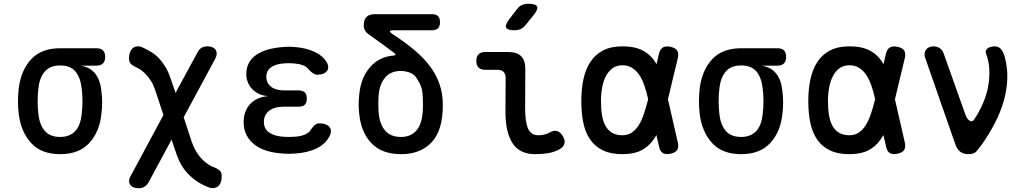

<svg xmlns="http://www.w3.org/2000/svg" viewBox="-20 -805 5440 1015"><path d="M490 -458H406Q457 -450 484 -415Q511 -380 516 -324Q520 -294 520 -263.5Q520 -233 516 -202Q506 -107 451.5 -48.5Q397 10 298 10Q199 10 145 -48.5Q91 -107 79 -202Q75 -236 75 -270Q75 -304 79 -338Q91 -434 145 -492Q199 -550 298 -550H490Q513 -550 524.5 -538.5Q536 -527 536 -504Q536 -482 524.5 -470Q513 -458 490 -458ZM298 -81Q325 -81 345 -89.5Q365 -98 379 -113.5Q393 -129 401 -151.5Q409 -174 412 -202Q416 -236 416 -270Q416 -304 412 -338Q405 -396 378.5 -427.5Q352 -459 298 -459Q244 -459 216.5 -426.5Q189 -394 183 -338Q179 -304 179 -270Q179 -236 183 -202Q189 -146 216.5 -113.5Q244 -81 298 -81Z M1117 -493 951 -185 994 -54Q1004 -26 1017 -4Q1030 18 1046.5 35Q1063 52 1080.5 63.5Q1098 75 1116 81Q1136 90 1144 99.5Q1152 109 1152 125Q1152 145 1147 159Q1142 173 1132 180.5Q1122 188 1109.5 189.5Q1097 191 1080 184Q1022 162 977.5 117.5Q933 73 910 1L887 -67L767 156Q758 173 745 181.5Q732 190 712 190Q699 190 687.5 186Q676 182 669.5 173.5Q663 165 662.5 152.5Q662 140 672 123L844 -197L801 -327Q792 -355 779.5 -375Q767 -395 753 -410Q739 -425 725 -435Q711 -445 698 -450Q678 -460 670 -469.5Q662 -479 662 -495Q662 -515 667.5 -529Q673 -543 682.5 -551Q692 -559 705.5 -560Q719 -561 734 -554Q758 -543 779.5 -530Q801 -517 820 -497Q839 -477 855 -450.5Q871 -424 883 -387L908 -314L1023 -526Q1032 -544 1045 -552Q1058 -560 1077 -560Q1090 -560 1101 -556Q1112 -552 1118.5 -543.5Q1125 -535 1125.5 -522.5Q1126 -510 1117 -493Z M1707 -476Q1715 -463 1715 -450.5Q1715 -438 1708.5 -429.5Q1702 -421 1689 -415.5Q1676 -410 1657 -410Q1651 -410 1645 -412.5Q1639 -415 1633.5 -418.5Q1628 -422 1622 -427.5Q1616 -433 1609 -441Q1599 -454 1578.5 -461Q1558 -468 1531 -470Q1518 -471 1506.5 -471Q1495 -471 1483 -470Q1438 -467 1413 -449.5Q1388 -432 1388 -399Q1388 -366 1413 -346.5Q1438 -327 1482 -327H1559Q1581 -327 1591.5 -316.5Q1602 -306 1602 -284Q1602 -262 1591.5 -251.5Q1581 -241 1559 -241H1479Q1431 -241 1403 -219.5Q1375 -198 1375 -160Q1375 -124 1403 -104.5Q1431 -85 1479 -82Q1493 -81 1507.5 -81Q1522 -81 1536 -82Q1569 -84 1591.5 -93.5Q1614 -103 1625 -122Q1630 -129 1635 -135Q1640 -141 1645 -145Q1650 -149 1656 -151Q1662 -153 1670 -153Q1688 -153 1701.5 -147.5Q1715 -142 1722 -133.5Q1729 -125 1729.5 -113Q1730 -101 1723 -87Q1702 -44 1653.5 -20.5Q1605 3 1536 7Q1522 8 1507.5 8Q1493 8 1479 7Q1430 4 1391.5 -7.5Q1353 -19 1325.5 -40.5Q1298 -62 1283 -91.5Q1268 -121 1268 -159Q1268 -218 1302.5 -255Q1337 -292 1398 -297Q1346 -300 1314 -333.5Q1282 -367 1282 -414Q1282 -448 1296.5 -473.5Q1311 -499 1337 -516.5Q1363 -534 1400 -544Q1437 -554 1483 -557Q1495 -558 1506.5 -558Q1518 -558 1531 -557Q1594 -553 1639.5 -532.5Q1685 -512 1707 -476Z M2058 -623Q2121 -582 2170 -541Q2219 -500 2252.5 -455.5Q2286 -411 2303.5 -360.5Q2321 -310 2321 -249Q2321 -116 2262 -53Q2203 10 2100 10Q2000 10 1944.5 -47Q1889 -104 1879 -203Q1876 -227 1876 -253.5Q1876 -280 1879 -304Q1883 -348 1897 -384Q1911 -420 1934 -447.5Q1957 -475 1988.5 -491.5Q2020 -508 2059 -511Q2069 -512 2070.5 -515.5Q2072 -519 2064 -525Q2035 -547 2001.5 -571.5Q1968 -596 1927 -625Q1915 -634 1909 -645Q1903 -656 1903 -671Q1903 -701 1917.5 -715.5Q1932 -730 1962 -730H2264Q2286 -730 2296 -719.5Q2306 -709 2306 -688Q2306 -666 2295.5 -655.5Q2285 -645 2263 -645H2064Q2043 -645 2041.5 -640Q2040 -635 2058 -623ZM2179 -397Q2166 -415 2142.5 -422.5Q2119 -430 2099 -430Q2046 -430 2016.5 -395.5Q1987 -361 1982 -305Q1980 -281 1980 -256Q1980 -231 1982 -206Q1988 -146 2017 -113.5Q2046 -81 2100 -81Q2155 -81 2185.5 -120Q2216 -159 2216 -249Q2216 -274 2215 -294Q2214 -314 2210.5 -331Q2207 -348 2199 -363.5Q2191 -379 2179 -397Z M2756 -234Q2756 -161 2771.5 -125.5Q2787 -90 2826 -90Q2842 -90 2857.5 -93.5Q2873 -97 2888 -106Q2911 -118 2927.5 -111.5Q2944 -105 2956 -84Q2969 -62 2963.5 -44.5Q2958 -27 2938 -16Q2911 -1 2879 4.5Q2847 10 2809 10Q2771 10 2741.5 -3Q2712 -16 2692.5 -43.5Q2673 -71 2662.5 -113.5Q2652 -156 2652 -215L2653 -392Q2653 -414 2642 -425Q2631 -436 2609 -436H2545Q2522 -436 2510 -448Q2498 -460 2498 -483Q2498 -506 2510 -518Q2522 -530 2545 -530H2668Q2713 -530 2735 -508Q2757 -486 2757 -441ZM2759 -673Q2747 -658 2732.5 -651.5Q2718 -645 2700 -645Q2663 -645 2656 -658.5Q2649 -672 2671 -702L2712 -755Q2724 -772 2739 -778.5Q2754 -785 2774 -785Q2812 -785 2819 -770.5Q2826 -756 2802 -727Z M3563 -53Q3569 -27 3560 -12.5Q3551 2 3525 7.5Q3499 13 3484 4Q3469 -5 3464 -31L3450 -91Q3442 -77 3434 -66Q3409 -30 3370 -10Q3331 10 3270 10Q3209 10 3167.5 -10Q3126 -30 3100.5 -66.5Q3075 -103 3064 -154.5Q3053 -206 3053 -270Q3053 -334 3064.5 -387Q3076 -440 3101.5 -478.5Q3127 -517 3168.5 -538.5Q3210 -560 3270 -560Q3331 -560 3370 -542Q3409 -524 3434 -491Q3443 -479 3451 -466L3463 -519Q3469 -545 3484 -554Q3499 -563 3525 -557.5Q3551 -552 3560 -537.5Q3569 -523 3563 -497L3511 -280ZM3406 -283Q3397 -323 3385.5 -355.5Q3374 -388 3358 -411Q3342 -434 3320.5 -447Q3299 -460 3270 -460Q3241 -460 3220 -445.5Q3199 -431 3185 -406Q3171 -381 3164 -346Q3157 -311 3157 -270Q3157 -229 3162.5 -196Q3168 -163 3181 -139.5Q3194 -116 3216 -103Q3238 -90 3270 -90Q3299 -90 3320.5 -104.5Q3342 -119 3357.5 -144.5Q3373 -170 3384.5 -204.5Q3396 -239 3406 -279Z M4090 -458H4006Q4057 -450 4084 -415Q4111 -380 4116 -324Q4120 -294 4120 -263.5Q4120 -233 4116 -202Q4106 -107 4051.5 -48.5Q3997 10 3898 10Q3799 10 3745 -48.5Q3691 -107 3679 -202Q3675 -236 3675 -270Q3675 -304 3679 -338Q3691 -434 3745 -492Q3799 -550 3898 -550H4090Q4113 -550 4124.5 -538.5Q4136 -527 4136 -504Q4136 -482 4124.5 -470Q4113 -458 4090 -458ZM3898 -81Q3925 -81 3945 -89.5Q3965 -98 3979 -113.5Q3993 -129 4001 -151.5Q4009 -174 4012 -202Q4016 -236 4016 -270Q4016 -304 4012 -338Q4005 -396 3978.5 -427.5Q3952 -459 3898 -459Q3844 -459 3816.5 -426.5Q3789 -394 3783 -338Q3779 -304 3779 -270Q3779 -236 3783 -202Q3789 -146 3816.5 -113.5Q3844 -81 3898 -81Z M4763 -53Q4769 -27 4760 -12.5Q4751 2 4725 7.5Q4699 13 4684 4Q4669 -5 4664 -31L4650 -91Q4642 -77 4634 -66Q4609 -30 4570 -10Q4531 10 4470 10Q4409 10 4367.5 -10Q4326 -30 4300.5 -66.5Q4275 -103 4264 -154.5Q4253 -206 4253 -270Q4253 -334 4264.5 -387Q4276 -440 4301.5 -478.5Q4327 -517 4368.5 -538.5Q4410 -560 4470 -560Q4531 -560 4570 -542Q4609 -524 4634 -491Q4643 -479 4651 -466L4663 -519Q4669 -545 4684 -554Q4699 -563 4725 -557.5Q4751 -552 4760 -537.5Q4769 -523 4763 -497L4711 -280ZM4606 -283Q4597 -323 4585.5 -355.5Q4574 -388 4558 -411Q4542 -434 4520.5 -447Q4499 -460 4470 -460Q4441 -460 4420 -445.5Q4399 -431 4385 -406Q4371 -381 4364 -346Q4357 -311 4357 -270Q4357 -229 4362.5 -196Q4368 -163 4381 -139.5Q4394 -116 4416 -103Q4438 -90 4470 -90Q4499 -90 4520.5 -104.5Q4542 -119 4557.5 -144.5Q4573 -170 4584.5 -204.5Q4596 -239 4606 -279Z M5030 -43 4870 -502Q4866 -514 4868 -524.5Q4870 -535 4876 -543Q4882 -551 4892 -555.5Q4902 -560 4914 -560Q4934 -560 4948.5 -550Q4963 -540 4969 -521L5084 -198Q5093 -174 5106.5 -166.5Q5120 -159 5129 -172Q5156 -212 5175.5 -256.5Q5195 -301 5203.5 -346.5Q5212 -392 5210 -436.5Q5208 -481 5193 -521Q5189 -531 5192 -538Q5195 -545 5202 -550Q5209 -555 5218.5 -557.5Q5228 -560 5238 -560Q5261 -560 5273.5 -543Q5286 -526 5292 -502Q5307 -446 5305 -388Q5303 -330 5286.5 -272Q5270 -214 5240.5 -156.5Q5211 -99 5171 -42Q5155 -20 5142 -5Q5129 10 5100 10Q5072 10 5055.5 -3.5Q5039 -17 5030 -43Z"/></svg>

Font: Maple Mono Medium
Style: Regular
Weight: 500
Monospace: yes
Designer: subframe7536
Version: Version 7.000